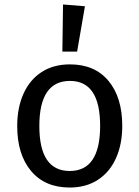

<svg xmlns="http://www.w3.org/2000/svg" viewBox="-20 -827 624 859"><path d="M527 -264Q527 -182 499 -119.5Q471 -57 418 -22.5Q365 12 292 12Q181 12 119 -62Q57 -136 57 -263Q57 -345 85 -407.5Q113 -470 166 -504.5Q219 -539 293 -539Q404 -539 465.5 -465Q527 -391 527 -264ZM156 -263Q156 -62 292 -62Q428 -62 428 -264Q428 -465 293 -465Q156 -465 156 -263ZM360 -799 325 -596H259L262 -807Z"/></svg>

Font: Fira GO
Style: Regular
Weight: 400
Designer: Carrois Corporate
Foundry: Carrois Corporate GbR
Version: Version 0.300